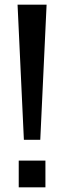

<svg xmlns="http://www.w3.org/2000/svg" viewBox="-20 -800 274 820"><path d="M179 -780 152 -203H82L55 -780ZM174 0H60V-114H174Z"/></svg>

Font: Cooper Hewitt
Style: Regular
Weight: 707
Designer: Village Type and Design LLC
Foundry: Cooper Hewitt Smithsonian Design Museum
Version: 1.000